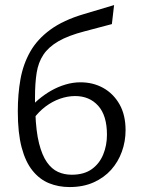

<svg xmlns="http://www.w3.org/2000/svg" viewBox="-20 -731 557 757"><path d="M254.3 6.5Q210.5 6.5 173.4 -8.6Q136.2 -23.7 108.4 -58.1Q80.5 -92.4 65.3 -149.8Q50.2 -207.1 50.2 -291.8Q50.2 -359.7 60.7 -418.8Q71.3 -477.9 99.1 -527.1Q126.9 -576.2 178.2 -613.8Q229.5 -651.5 310.8 -675.5L429.8 -711L421.1 -636L314.1 -607.7Q249.2 -590.9 210.3 -568.3Q171.3 -545.6 151.2 -515.4Q131 -485.2 124.5 -443.9Q118 -402.6 118 -347.1Q118 -337.6 118 -327.9Q118 -318.2 118.3 -309.3L119.5 -284.6Q122.1 -212.7 134 -165.6Q146 -118.4 165 -91.4Q184 -64.4 208.6 -53.3Q233.3 -42.1 262.7 -42.1Q311 -42.1 341.6 -63.9Q372.1 -85.7 386.9 -121.8Q401.7 -157.9 401.7 -199.8Q401.7 -275.4 367.2 -313.9Q332.8 -352.3 276 -352.3Q246.9 -352.3 216.6 -341.8Q186.4 -331.2 159.3 -310.8Q132.1 -290.3 111.3 -261.4L87.4 -293.4Q106.6 -317.1 130.6 -337.6Q154.7 -358.1 181.6 -373.5Q208.6 -388.9 238.2 -397.7Q267.8 -406.5 297.2 -406.5Q347.1 -406.5 387.2 -384.2Q427.2 -361.8 451.2 -319.8Q475.1 -277.7 475.1 -217.8Q475.1 -173.8 460.6 -133.4Q446.1 -92.9 418.1 -61.5Q390 -30.2 349 -11.9Q308 6.5 254.3 6.5Z"/></svg>

Font: Ysabeau
Style: Bold
Weight: 700
Designer: Christian Thalmann (Catharsis Fonts)
Version: Version 2.000;gftools[0.9.27.dev2+g8671c4b]